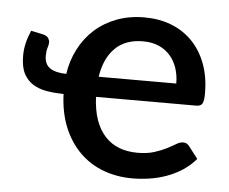

<svg xmlns="http://www.w3.org/2000/svg" viewBox="-43 -567 745 625"><g transform="rotate(5 329.0 -255.0)"><path d="M526.5 -312.5Q526.5 -339.5 518.8 -362.8Q511 -386 496 -403.2Q481 -420.5 458.8 -430.2Q436.5 -440 407.5 -440Q349 -440 315.5 -406.2Q282 -372.5 273 -312.5ZM270 -246.5Q272 -203 283.2 -171.2Q294.5 -139.5 314 -118.5Q333.5 -97.5 360.2 -87.2Q387 -77 420 -77Q451.5 -77 474.5 -84.2Q497.5 -91.5 514.5 -100.2Q531.5 -109 543.5 -116.2Q555.5 -123.5 565.5 -123.5Q578.5 -123.5 585.5 -113.5L616 -74Q597 -51.5 573 -36Q549 -20.5 522 -10.8Q495 -1 466.5 3.2Q438 7.5 410.5 7.5Q359.5 7.5 315.5 -9Q271.5 -25.5 238.8 -57.8Q206 -90 186.2 -137.2Q166.5 -184.5 164 -246.5Q135 -247 109.2 -251.2Q83.5 -255.5 64 -267.5Q44.5 -279.5 33.2 -301.2Q22 -323 22 -359Q22 -380 26.5 -399.5Q31 -419 41 -442.5L81 -434Q94 -430.5 98.2 -423.5Q102.5 -416.5 102.5 -410Q102.5 -403 99 -392Q95.5 -381 95.5 -365.5Q95.5 -338.5 113 -326Q130.5 -313.5 167 -312.5Q173.5 -356.5 193 -394.2Q212.5 -432 243 -459.5Q273.5 -487 314.5 -502.5Q355.5 -518 405.5 -518Q452.5 -518 492.2 -502.8Q532 -487.5 561 -458Q590 -428.5 606.2 -385.8Q622.5 -343 622.5 -288.5Q622.5 -263.5 617.2 -255Q612 -246.5 597.5 -246.5Z"/></g></svg>

Font: Lato 2
Style: Regular
Weight: 600
Designer: Lukasz Dziedzic with Adam Twardoch and Botio Nikoltchev
Foundry: tyPoland Lukasz Dziedzic
Version: Version 2.015; 2015-08-06; http://www.latofonts.com/